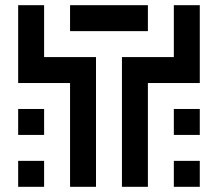

<svg xmlns="http://www.w3.org/2000/svg" viewBox="-20 -720 840 740"><path d="M150 -700H50V-400H250V0H350V-500H150ZM250 -700V-600H550V-700ZM650 -500H450V0H550V-400H750V-700H650ZM150 -200V-300H50V-200ZM750 -200V-300H650V-200ZM150 0V-100H50V0ZM750 0V-100H650V0Z"/></svg>

Font: Mourier
Style: Regular
Weight: 400
Designer: Eric Mourier
Foundry: Velvetyne Type Foundry
Version: Version 2.000;hotconv 1.0.109;makeotfexe 2.5.65596